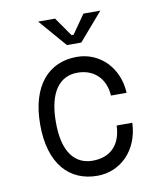

<svg xmlns="http://www.w3.org/2000/svg" viewBox="-84 -813 768 894"><g transform="rotate(-10 300.0 -365.5)"><path d="M83 -268C83 -83 172 12 305 12C414 12 502 -73 507 -203H433C430 -114 381 -61 295 -61C212 -61 156 -125 157 -268C157 -410 212 -477 295 -477C380 -477 427 -419 431 -345H505C500 -460 418 -550 305 -550C172 -550 83 -453 83 -268ZM237 -743H157L270 -612H338L451 -743H371L309 -654H299Z"/></g></svg>

Font: Fliege Mono Light
Style: Regular
Weight: 300
Version: Version 0.020;Glyphs 3.3 (3306)